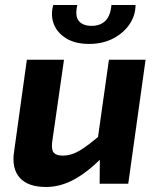

<svg xmlns="http://www.w3.org/2000/svg" viewBox="-20 -732 634 765"><path d="M235 -494 188 -167Q184 -136 194 -124Q204 -112 229 -112Q264 -112 297.5 -132Q331 -152 382 -196L404 -122Q339 -53 281 -20Q223 13 164 13Q91 13 58.5 -24Q26 -61 36 -127L87 -494ZM560 -494 491 0H377L378 -134L365 -147L414 -494ZM424 -712H520Q520 -671 496.5 -636Q473 -601 431.5 -579Q390 -557 335 -557Q280 -557 244 -579Q208 -601 194.5 -636Q181 -671 192 -712H288Q278 -668 294 -648.5Q310 -629 345 -629Q379 -629 399.5 -648.5Q420 -668 424 -712Z"/></svg>

Font: Exo 2
Style: Bold Italic
Weight: 700
Italic angle: -8°
Designer: Natanael Gama
Foundry: Natanael Gama
Version: Version 2.010